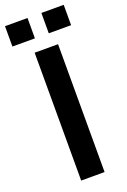

<svg xmlns="http://www.w3.org/2000/svg" viewBox="-187 -947 663 1002"><g transform="rotate(-20 145.0 -446.5)"><path d="M80 0V-710H210V0ZM-18 -780V-893H107V-780ZM184 -780V-893H308V-780Z"/></g></svg>

Font: Geist SemBd
Style: Regular
Weight: 400
Designer: Basement.studio, Andrés Briganti, Mateo Zaragoza
Foundry: Basement.studio, Vercel, Andrés Briganti, Guido Ferreyra, Mateo Zaragoza
Version: Version 1.401